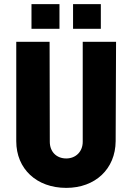

<svg xmlns="http://www.w3.org/2000/svg" viewBox="-20 -903 643 933"><path d="M302 10C443 10 541 -82 542 -217L544 -700H382V-214C382 -166 348 -133 302 -133C254 -133 222 -166 222 -214L221 -700H59V-217C59 -82 158 10 302 10ZM335 -763H470V-883H335ZM133 -763H269V-883H133Z"/></svg>

Font: Finlandica
Style: Bold
Weight: 700
Designer: Niklas Ekholm, Juho Hiilivirta, Jaakko Suomalainen
Foundry: Helsinki Type Studio
Version: Version 2.000;Glyphs 3.2 (3202)